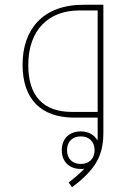

<svg xmlns="http://www.w3.org/2000/svg" viewBox="-20 -495 542 808"><path d="M269 273 283 293C385 217 415 157 415 63V-475H332C157 -475 75 -368 75 -223C75 -76 154 0 293 0H391V77C391 84 391 90 390 96C377 72 352 58 320 58C272 58 240 88 240 137C240 186 272 216 320 216C325 216 330 216 335 215C318 233 296 252 269 273ZM391 -24H283C161 -24 99 -92 99 -221C99 -371 186 -451 314 -451H391ZM320 195C286 195 262 174 262 137C262 100 286 79 320 79C354 79 378 100 378 137C378 150 375 160 370 169C360 186 342 195 320 195Z"/></svg>

Font: Noto Kufi Arabic Thin
Style: Regular
Weight: 100
Designer: Monotype Design Team, David Williams, Khaled Hosny
Foundry: Google LLC
Version: Version 2.109